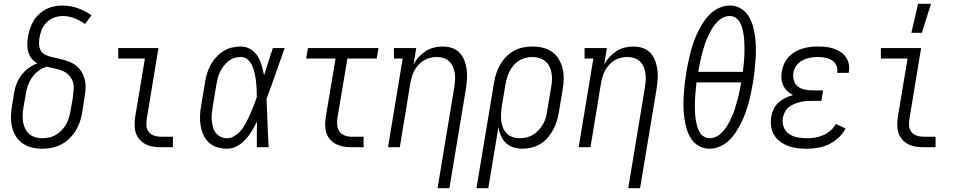

<svg xmlns="http://www.w3.org/2000/svg" viewBox="-20 -772 5040 1007"><path d="M201 8Q173 8 146.5 1.5Q120 -5 98.5 -20Q77 -35 63 -57.5Q49 -80 43 -106.5Q37 -133 37.5 -161Q38 -189 43 -218L54 -286Q58 -311 67.5 -334.5Q77 -358 93 -379Q109 -400 130.5 -415.5Q152 -431 176 -440Q159 -449 146.5 -464Q134 -479 128.5 -498Q123 -517 123 -537.5Q123 -558 127 -579Q130 -600 137 -621Q144 -642 155.5 -661.5Q167 -681 184 -697Q201 -713 221 -723.5Q241 -734 262.5 -738.5Q284 -743 306 -743Q349 -743 388 -729Q427 -715 460 -692L426 -646Q401 -664 371.5 -676Q342 -688 309 -688Q287 -688 264.5 -680Q242 -672 225 -655Q208 -638 199 -616.5Q190 -595 187 -573Q184 -556 185 -538.5Q186 -521 193.5 -507Q201 -493 216 -485.5Q231 -478 247.5 -474Q264 -470 280 -466.5Q296 -463 312.5 -458.5Q329 -454 344 -448Q359 -442 372.5 -432.5Q386 -423 396.5 -411Q407 -399 414 -384.5Q421 -370 425 -353.5Q429 -337 429 -320Q429 -303 427 -286Q425 -269 422 -251L411 -182Q407 -158 399 -133.5Q391 -109 377 -86.5Q363 -64 343.5 -45Q324 -26 300.5 -14Q277 -2 251.5 3Q226 8 201 8ZM201 -47Q219 -47 238 -51Q257 -55 273.5 -65Q290 -75 304 -89.5Q318 -104 327 -120.5Q336 -137 341.5 -155Q347 -173 350 -191L362 -260Q365 -282 366.5 -304Q368 -326 361 -345.5Q354 -365 339.5 -379.5Q325 -394 305.5 -401.5Q286 -409 265.5 -413Q245 -417 225 -422Q201 -415 181 -400Q161 -385 147.5 -365Q134 -345 126 -322.5Q118 -300 115 -277L103 -209Q100 -189 99 -170Q98 -151 101 -132.5Q104 -114 112 -97.5Q120 -81 133 -69.5Q146 -58 164 -52.5Q182 -47 201 -47Z M823 0Q801 0 780.5 -3.5Q760 -7 742 -16.5Q724 -26 711 -41.5Q698 -57 692 -76Q686 -95 686 -116.5Q686 -138 689 -159L740 -465H600V-520H811L750 -150Q747 -132 748 -113.5Q749 -95 759.5 -81Q770 -67 787 -61Q804 -55 822 -55H887V0Z M1173 8Q1146 8 1121 1Q1096 -6 1077 -23Q1058 -40 1047.5 -63Q1037 -86 1032.5 -111.5Q1028 -137 1029 -164Q1030 -191 1035 -218L1055 -338Q1058 -361 1065 -384Q1072 -407 1083.5 -429Q1095 -451 1112.5 -470.5Q1130 -490 1151 -503.5Q1172 -517 1196 -522.5Q1220 -528 1243 -528Q1271 -528 1294 -514Q1317 -500 1331 -477.5Q1345 -455 1352.5 -429Q1360 -403 1365 -377Q1376 -412 1387.5 -448Q1399 -484 1411 -520H1473Q1449 -453 1426 -386.5Q1403 -320 1378 -254Q1381 -190 1383 -126.5Q1385 -63 1389 0H1327Q1327 -34 1327 -67.5Q1327 -101 1328 -135Q1316 -110 1301.5 -86Q1287 -62 1268 -41Q1249 -20 1224 -6Q1199 8 1173 8ZM1173 -47Q1189 -47 1205 -56Q1221 -65 1234 -77.5Q1247 -90 1256.5 -105Q1266 -120 1274 -135.5Q1282 -151 1289.5 -167Q1297 -183 1303 -199Q1309 -215 1315.5 -231Q1322 -247 1327 -264Q1327 -285 1326 -306Q1325 -327 1322.5 -347.5Q1320 -368 1315.5 -388Q1311 -408 1303 -426.5Q1295 -445 1280 -459Q1265 -473 1243 -473Q1226 -473 1209 -468Q1192 -463 1178 -451.5Q1164 -440 1153 -425.5Q1142 -411 1134 -395Q1126 -379 1122 -362Q1118 -345 1115 -329L1095 -209Q1092 -191 1090.5 -173Q1089 -155 1091 -137.5Q1093 -120 1097.5 -103.5Q1102 -87 1112.5 -74Q1123 -61 1139 -54Q1155 -47 1173 -47Z M1823 0Q1801 0 1781 -3.5Q1761 -7 1743 -16Q1725 -25 1712 -39.5Q1699 -54 1692.5 -73Q1686 -92 1685.5 -113Q1685 -134 1688 -155L1740 -465H1586L1595 -520H1965L1956 -465H1802L1750 -155Q1747 -136 1748.5 -117Q1750 -98 1759.5 -83.5Q1769 -69 1786 -62Q1803 -55 1822 -55H1887V0Z M2275 215 2362 -311Q2365 -330 2366.5 -349Q2368 -368 2365.5 -386Q2363 -404 2356 -420.5Q2349 -437 2336.5 -449.5Q2324 -462 2306.5 -467.5Q2289 -473 2271 -473Q2254 -473 2236.5 -469Q2219 -465 2203.5 -455.5Q2188 -446 2175 -432Q2162 -418 2153.5 -402Q2145 -386 2140 -369Q2135 -352 2132 -335L2077 0H2015L2092 -465H2046V-520H2163L2149 -434Q2160 -455 2176.5 -473Q2193 -491 2213 -504Q2233 -517 2256 -522.5Q2279 -528 2302 -528Q2328 -528 2351.5 -520Q2375 -512 2391.5 -494Q2408 -476 2416.5 -453Q2425 -430 2428 -405Q2431 -380 2429 -354Q2427 -328 2423 -302L2337 215Z M2479 215 2571 -338Q2575 -362 2582.5 -386Q2590 -410 2603 -432.5Q2616 -455 2634.5 -474Q2653 -493 2675.5 -505.5Q2698 -518 2723 -523Q2748 -528 2772 -528Q2801 -528 2827.5 -521.5Q2854 -515 2875.5 -500Q2897 -485 2910.5 -462Q2924 -439 2930.5 -413Q2937 -387 2936.5 -359Q2936 -331 2931 -302L2911 -182Q2907 -159 2900 -136Q2893 -113 2881 -91Q2869 -69 2852.5 -49.5Q2836 -30 2814 -17Q2792 -4 2768 2Q2744 8 2721 8Q2696 8 2673 1Q2650 -6 2633.5 -22Q2617 -38 2607.5 -59.5Q2598 -81 2594 -105L2541 215ZM2707 -47Q2724 -47 2742.5 -51.5Q2761 -56 2777 -66Q2793 -76 2806 -90.5Q2819 -105 2828.5 -121.5Q2838 -138 2843 -156Q2848 -174 2850 -191L2870 -311Q2874 -331 2875 -350Q2876 -369 2873 -387.5Q2870 -406 2862 -422.5Q2854 -439 2840.5 -450.5Q2827 -462 2809 -467.5Q2791 -473 2772 -473Q2754 -473 2736.5 -468.5Q2719 -464 2702.5 -454Q2686 -444 2673.5 -429Q2661 -414 2652.5 -397.5Q2644 -381 2639 -363.5Q2634 -346 2631 -329L2612 -215Q2609 -196 2608 -176.5Q2607 -157 2609 -138Q2611 -119 2618.5 -101.5Q2626 -84 2638.5 -71.5Q2651 -59 2669 -53Q2687 -47 2707 -47Z M3275 215 3362 -311Q3365 -330 3366.5 -349Q3368 -368 3365.5 -386Q3363 -404 3356 -420.5Q3349 -437 3336.5 -449.5Q3324 -462 3306.5 -467.5Q3289 -473 3271 -473Q3254 -473 3236.5 -469Q3219 -465 3203.5 -455.5Q3188 -446 3175 -432Q3162 -418 3153.5 -402Q3145 -386 3140 -369Q3135 -352 3132 -335L3077 0H3015L3092 -465H3046V-520H3163L3149 -434Q3160 -455 3176.5 -473Q3193 -491 3213 -504Q3233 -517 3256 -522.5Q3279 -528 3302 -528Q3328 -528 3351.5 -520Q3375 -512 3391.5 -494Q3408 -476 3416.5 -453Q3425 -430 3428 -405Q3431 -380 3429 -354Q3427 -328 3423 -302L3337 215Z M3701 8Q3671 8 3645.5 -6.5Q3620 -21 3604.5 -45Q3589 -69 3581 -97Q3573 -125 3569 -154Q3565 -183 3564.5 -213.5Q3564 -244 3566 -274.5Q3568 -305 3571.5 -335.5Q3575 -366 3580 -396Q3585 -423 3590.5 -449.5Q3596 -476 3603 -502.5Q3610 -529 3619.5 -555.5Q3629 -582 3641.5 -607Q3654 -632 3669.5 -656Q3685 -680 3706 -700Q3727 -720 3754 -731.5Q3781 -743 3808 -743Q3838 -743 3863.5 -728.5Q3889 -714 3904.5 -690Q3920 -666 3928 -638Q3936 -610 3940 -581Q3944 -552 3944.5 -521.5Q3945 -491 3943 -460.5Q3941 -430 3937.5 -399.5Q3934 -369 3929 -339Q3924 -312 3919 -285.5Q3914 -259 3906.5 -232.5Q3899 -206 3889.5 -179.5Q3880 -153 3867.5 -128Q3855 -103 3839.5 -79Q3824 -55 3803 -35Q3782 -15 3755 -3.5Q3728 8 3701 8ZM3642 -395H3876Q3878 -412 3880 -429Q3882 -446 3883 -463Q3884 -480 3884.5 -497Q3885 -514 3884.5 -530.5Q3884 -547 3883 -563.5Q3882 -580 3879 -596.5Q3876 -613 3871.5 -628.5Q3867 -644 3859 -657.5Q3851 -671 3837 -679.5Q3823 -688 3806 -688Q3789 -688 3772 -679.5Q3755 -671 3742 -657.5Q3729 -644 3719 -628.5Q3709 -613 3701 -597Q3693 -581 3686 -564.5Q3679 -548 3674 -531Q3669 -514 3664 -497Q3659 -480 3655.5 -463Q3652 -446 3648.5 -429Q3645 -412 3642 -395ZM3703 -47Q3720 -47 3737 -55.5Q3754 -64 3767 -77.5Q3780 -91 3790 -106.5Q3800 -122 3808 -138Q3816 -154 3823 -170.5Q3830 -187 3835 -204Q3840 -221 3845 -238Q3850 -255 3854 -272Q3858 -289 3861 -306Q3864 -323 3867 -340H3633Q3631 -323 3629.5 -306Q3628 -289 3626.5 -272Q3625 -255 3624.5 -238Q3624 -221 3624.5 -204.5Q3625 -188 3626 -171.5Q3627 -155 3630 -138.5Q3633 -122 3637.5 -106.5Q3642 -91 3650 -77.5Q3658 -64 3672 -55.5Q3686 -47 3703 -47Z M4212 8Q4186 8 4161 5Q4136 2 4113.5 -6.5Q4091 -15 4071.5 -29.5Q4052 -44 4040 -64.5Q4028 -85 4024.5 -110Q4021 -135 4025 -161Q4029 -181 4038 -200.5Q4047 -220 4063.5 -234.5Q4080 -249 4099.5 -258.5Q4119 -268 4139 -273Q4122 -282 4109 -294.5Q4096 -307 4088 -323.5Q4080 -340 4078.5 -359.5Q4077 -379 4081 -399Q4084 -419 4093 -438.5Q4102 -458 4116.5 -473.5Q4131 -489 4149.5 -500Q4168 -511 4188 -517Q4208 -523 4228.5 -525.5Q4249 -528 4269 -528Q4290 -528 4310.5 -526Q4331 -524 4350.5 -517.5Q4370 -511 4387 -500.5Q4404 -490 4415.5 -474Q4427 -458 4431.5 -437.5Q4436 -417 4432 -396L4431 -390H4370L4371 -393Q4374 -413 4366 -430Q4358 -447 4342.5 -456.5Q4327 -466 4307.5 -469.5Q4288 -473 4269 -473Q4255 -473 4242 -471.5Q4229 -470 4215.5 -466Q4202 -462 4189 -455.5Q4176 -449 4166 -439Q4156 -429 4149.5 -416Q4143 -403 4141 -390Q4138 -368 4144 -348.5Q4150 -329 4165.5 -317.5Q4181 -306 4201.5 -302Q4222 -298 4243 -298H4297L4288 -243H4234Q4219 -243 4203.5 -241.5Q4188 -240 4173 -236Q4158 -232 4143 -225.5Q4128 -219 4115.5 -208.5Q4103 -198 4096 -183.5Q4089 -169 4086 -154Q4082 -128 4090.5 -105.5Q4099 -83 4118.5 -69.5Q4138 -56 4162.5 -51.5Q4187 -47 4212 -47Q4233 -47 4255 -50.5Q4277 -54 4297.5 -63Q4318 -72 4336 -87.5Q4354 -103 4364 -122L4415 -98Q4402 -72 4378 -50Q4354 -28 4327 -15Q4300 -2 4270.5 3Q4241 8 4212 8Z M4823 0Q4801 0 4780.5 -3.5Q4760 -7 4742 -16.5Q4724 -26 4711 -41.5Q4698 -57 4692 -76Q4686 -95 4686 -116.5Q4686 -138 4689 -159L4740 -465H4600V-520H4811L4750 -150Q4747 -132 4748 -113.5Q4749 -95 4759.5 -81Q4770 -67 4787 -61Q4804 -55 4822 -55H4887V0ZM4760 -600 4795 -752H4863L4815 -600Z"/></svg>

Font: Iosevka Curly Slab Light
Style: Italic
Weight: 300
Italic angle: -9°
Monospace: yes
Designer: Belleve Invis
Foundry: Belleve Invis
Version: Version 22.1.2; ttfautohint (v1.8.4)